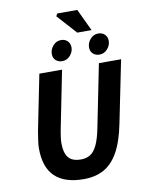

<svg xmlns="http://www.w3.org/2000/svg" viewBox="-105 -1058 859 1142"><g transform="rotate(-10 324.5 -487.0)"><path d="M307.6 12Q192.4 12 133.8 -43.7Q75.3 -99.4 75.3 -214.5Q75.3 -237.1 79.9 -265.9Q84.4 -294.7 88.4 -319.7L155.1 -651.8H292.2L220.9 -294.7Q217.4 -274.8 214.9 -256.1Q212.4 -237.4 212.4 -219.4Q212.4 -164.2 234.9 -135.2Q257.4 -106.2 311.6 -106.2Q343.3 -106.2 367.1 -120.8Q390.9 -135.4 408.5 -172Q426.2 -208.7 439 -274.1L514.8 -651.8H648.8L572.6 -276.3Q552 -172.1 516.5 -108.5Q481 -44.9 429.4 -16.5Q377.7 12 307.6 12ZM302.4 -701.3Q279.6 -701.3 264 -715.3Q248.3 -729.3 248.3 -753.6Q248.3 -781.4 267.8 -803.8Q287.3 -826.3 316.6 -826.3Q340.1 -826.3 355.4 -811.4Q370.6 -796.6 370.6 -771.9Q370.6 -746.2 351.1 -723.7Q331.7 -701.3 302.4 -701.3ZM527.2 -701.3Q504.5 -701.3 488.8 -715.3Q473.2 -729.3 473.2 -753.6Q473.2 -781.4 492.7 -803.8Q512.1 -826.3 541.4 -826.3Q565 -826.3 580.2 -811.4Q595.5 -796.6 595.5 -771.9Q595.5 -746.2 576 -723.7Q556.5 -701.3 527.2 -701.3ZM419.6 -853 313.5 -970.4 322.1 -985.9H443.1L505.9 -853Z"/></g></svg>

Font: Source Sans 3
Style: Italic
Weight: 200
Italic angle: -11°
Designer: Paul D. Hunt
Foundry: Adobe
Version: Version 3.046;hotconv 1.0.118;makeotfexe 2.5.65603